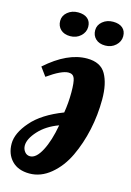

<svg xmlns="http://www.w3.org/2000/svg" viewBox="-143 -1012 760 1118"><g transform="rotate(15 236.5 -453.0)"><path d="M256 -359Q266 -419 266 -481.5Q266 -544 257 -567Q248 -590 221 -590Q179 -590 96 -531L58 -583Q186 -697 304 -697Q386 -697 418 -640.5Q450 -584 450 -489.5Q450 -395 430.5 -305Q411 -215 374.5 -138Q338 -61 279 -12Q220 37 151.5 37Q83 37 45 -2.5Q7 -42 7 -105Q7 -168 69 -239.5Q131 -311 256 -359ZM84 -114Q84 -93 96.5 -77Q109 -61 129 -61Q166 -61 198 -122Q230 -183 247 -279Q173 -252 128.5 -203Q84 -154 84 -114ZM174 -797Q137 -797 116 -817Q95 -837 95 -868.5Q95 -900 121 -921.5Q147 -943 184 -943Q221 -943 241.5 -925.5Q262 -908 262 -876Q262 -844 236.5 -820.5Q211 -797 174 -797ZM385 -797Q348 -797 327 -817Q306 -837 306 -868.5Q306 -900 332 -921.5Q358 -943 395 -943Q432 -943 452.5 -925.5Q473 -908 473 -876Q473 -844 447.5 -820.5Q422 -797 385 -797Z"/></g></svg>

Font: Oleo Script Swash Caps
Style: Bold
Weight: 700
Designer: Soytutype
Foundry: Soytutype
Version: Version 1.002